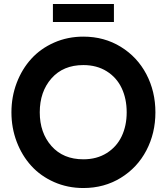

<svg xmlns="http://www.w3.org/2000/svg" viewBox="-20 -946 847 976"><path d="M249 -925.8H559.1V-834H249ZM403.8 9.8Q323.7 9.8 255.1 -20.5Q186.5 -50.8 139.2 -102.8Q91.8 -154.8 64.9 -225.3Q38.1 -295.9 38.1 -375Q38.1 -454.1 64.9 -524.7Q91.8 -595.2 139.2 -647.2Q186.5 -699.2 255.1 -729.5Q323.7 -759.8 403.8 -759.8Q509.8 -759.8 594 -708Q678.2 -656.2 724.1 -568.6Q770 -481 770 -375Q770 -269 724.1 -181.4Q678.2 -93.8 594 -42Q509.8 9.8 403.8 9.8ZM403.8 -136.2Q472.2 -136.2 522.7 -168Q573.2 -199.7 598.6 -253.4Q624 -307.1 624 -375Q624 -443.8 598.6 -497.8Q573.2 -551.8 522.7 -583.5Q472.2 -615.2 403.8 -615.2Q301.3 -615.2 241.7 -547.6Q182.1 -480 182.1 -375Q182.1 -271 241.7 -203.6Q301.3 -136.2 403.8 -136.2Z"/></svg>

Font: Oakes Grotesk Bold
Style: Regular
Weight: 700
Designer: Samuel Oakes
Foundry: Samuel Oakes
Version: Version 1.000;PS 001.000;hotconv 1.0.88;makeotf.lib2.5.64775